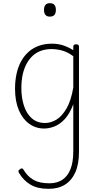

<svg xmlns="http://www.w3.org/2000/svg" viewBox="-20 -795 638 1213"><path d="M287 398Q217 398 172.5 371.5Q128 345 99 296Q95 289 97 283.5Q99 278 107 274Q114 267 120.5 269.5Q127 272 129 278Q154 320 192 341.5Q230 363 292 363Q340 363 373.5 341Q407 319 425 274.5Q443 230 443 161V-136Q420 -76 389.5 -43Q359 -10 325 3.5Q291 17 259 17Q206 17 164.5 -13Q123 -43 99 -99Q75 -155 75 -235Q75 -285 84.5 -328.5Q94 -372 113 -407Q132 -442 160 -467Q188 -492 225 -505.5Q262 -519 309 -519Q345 -519 377 -509Q409 -499 443 -478V-500Q443 -508 447.5 -511.5Q452 -515 461 -515Q471 -515 475 -511.5Q479 -508 479 -500V164Q479 242 456 293.5Q433 345 390.5 371.5Q348 398 287 398ZM265 -18Q302 -18 337 -39.5Q372 -61 400.5 -110Q429 -159 443 -242V-440Q406 -467 371.5 -476Q337 -485 305 -485Q270 -485 240 -474.5Q210 -464 187.5 -443.5Q165 -423 148.5 -393Q132 -363 123.5 -324.5Q115 -286 115 -238Q115 -177 131.5 -126.5Q148 -76 181.5 -47Q215 -18 265 -18ZM295 -690Q276 -690 267 -701Q258 -712 258 -733Q258 -754 267.5 -764.5Q277 -775 295 -775Q314 -775 323.5 -764.5Q333 -754 333 -733Q333 -711 323.5 -700.5Q314 -690 295 -690Z"/></svg>

Font: Playwrite HR Lijeva Thin
Style: Regular
Weight: 250
Designer: Veronika Burian, José Scaglione
Foundry: TypeTogether
Version: Version 1.002